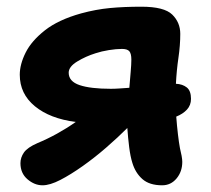

<svg xmlns="http://www.w3.org/2000/svg" viewBox="-20 -541 631 573"><path d="M107 12Q83 12 62 -6Q41 -24 41 -54Q41 -71 51.5 -86Q62 -101 92 -114Q121 -126 150 -142Q179 -158 206 -177Q129 -187 84 -224Q39 -261 39 -318Q39 -349 56.5 -384Q74 -419 114 -450.5Q154 -482 222 -501Q266 -513 308 -517Q350 -521 402 -521Q470 -521 494 -497.5Q518 -474 518 -440Q518 -406 512.5 -368.5Q507 -331 505 -291Q525 -290 537.5 -280Q550 -270 550 -246Q550 -227 538 -214Q526 -201 506 -193Q508 -166 511 -140.5Q514 -115 517 -99Q520 -87 522 -76Q524 -65 524 -58Q524 -29 507 -8.5Q490 12 464 12Q426 12 405 -6.5Q384 -25 375 -55Q369 -74 365.5 -102Q362 -130 360 -159Q332 -131 297.5 -101Q263 -71 227 -45.5Q191 -20 160 -4Q129 12 107 12ZM185 -324Q185 -298 217.5 -287Q250 -276 311 -276Q323 -276 337 -277Q351 -278 366 -279Q368 -304 370 -326.5Q372 -349 372 -363Q372 -381 366 -388Q360 -395 344 -395Q327 -395 305 -391.5Q283 -388 265 -382Q236 -373 210.5 -357.5Q185 -342 185 -324Z"/></svg>

Font: Shantell Sans Normal
Style: Bold
Weight: 700
Designer: Stephen Nixon, Anya Danilova, Shantell Martin
Foundry: Arrow Type
Version: Version 1.009;[a7da0bfa3]